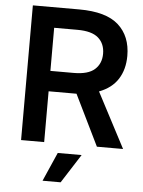

<svg xmlns="http://www.w3.org/2000/svg" viewBox="-60 -747 739 994"><g transform="rotate(5 310.0 -250.0)"><path d="M335 -264H190V0H70V-700H311Q451 -700 515.5 -642Q580 -584 580 -482Q580 -412 548 -361.5Q516 -311 450 -286L600 0H464ZM190 -594V-370H311Q386 -370 420 -400.5Q454 -431 454 -482Q454 -534 420 -564Q386 -594 311 -594ZM265 50H389L293 200H199Z"/></g></svg>

Font: PT Root UI Web Bold
Style: Regular
Weight: 700
Designer: Vitaly Kuzmin
Foundry: ParaType Ltd.
Version: Version 1.000W